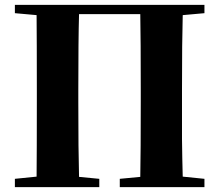

<svg xmlns="http://www.w3.org/2000/svg" viewBox="-20 -767 899 787"><path d="M729 -705Q726 -603 726 -395V-197Q727 -112 729 -43L818 -34V0H471V-34L555 -42Q557 -143 557 -352V-395Q557 -605 555 -709H304Q301 -606 301 -395V-352Q301 -145 304 -42L387 -34V0H41V-34L130 -43Q131 -144 131 -351V-395Q131 -602 130 -705L41 -713V-747H818V-713Z"/></svg>

Font: Source Han Serif SC Heavy
Style: Regular
Weight: 900
Designer: Ryoko NISHIZUKA  (kana & ideographs); Frank Grießhammer (Latin, Greek & Cyrillic); Wenlong ZHANG  (bopomofo); Sandoll Co
Foundry: Adobe Systems Incorporated
Version: Version 1.001 October 20, 2017